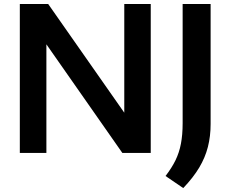

<svg xmlns="http://www.w3.org/2000/svg" viewBox="-20 -760 1145 954"><path d="M78.5 0V-740H219.5L623.5 -163H597.5V-740H729V0H588L184.5 -577H210.5V0ZM890.5 174.5 802.5 114.5Q833 75 851.8 36.8Q870.5 -1.5 879 -46Q887.5 -90.5 887.5 -147.5V-740H1026.5V-144Q1026.5 -83 1013 -30Q999.5 23 969.8 72.8Q940 122.5 890.5 174.5Z"/></svg>

Font: Encode Sans SemiExpanded SemiBold
Style: Regular
Weight: 600
Width: 6
Designer: Multiple Designers
Foundry: Impallari Type
Version: Version 3.002